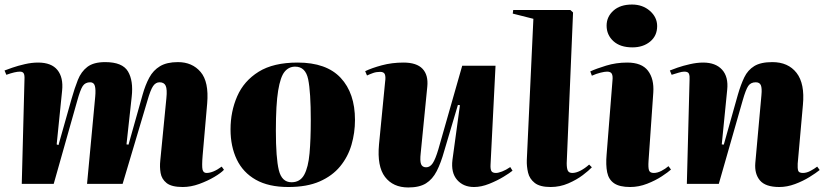

<svg xmlns="http://www.w3.org/2000/svg" viewBox="-20 -811 3636 847"><path d="M400 -384Q403 -416 398.5 -432Q394 -448 378 -448Q356 -448 345 -431.5Q334 -415 320 -364L217 0H76L88 -461Q89 -480 84.5 -487.5Q80 -495 68 -495Q47 -495 8 -481L0 -500Q10 -504 34.5 -512.5Q59 -521 89.5 -528Q120 -535 148 -535Q207 -535 233.5 -502Q260 -469 254 -411L230 -174L238 -171L296 -376Q309 -422 323.5 -458.5Q338 -495 365.5 -516Q393 -537 444 -537Q520 -537 544.5 -496Q569 -455 561 -384L538 -174L547 -173L609 -393Q621 -436 638.5 -468.5Q656 -501 686 -519Q716 -537 765 -537Q828 -537 865 -493.5Q902 -450 894 -355L874 -126Q870 -78 873.5 -63Q877 -48 891 -48Q920 -48 958 -76L968 -62Q955 -48 925.5 -30.5Q896 -13 859 0.5Q822 14 786 14Q737 14 715 -3.5Q693 -21 688.5 -48Q684 -75 687 -102L714 -378Q718 -417 711 -432.5Q704 -448 684 -448Q667 -448 655.5 -431.5Q644 -415 630 -366L521 0H364Z M1252 14Q1165 14 1108.5 -18Q1052 -50 1024.5 -107.5Q997 -165 997 -240Q997 -319 1026.5 -386.5Q1056 -454 1121 -494.5Q1186 -535 1293 -535Q1420 -535 1483 -467.5Q1546 -400 1546 -282Q1546 -225 1530.5 -172Q1515 -119 1480.5 -77Q1446 -35 1390 -10.5Q1334 14 1252 14ZM1266 -7Q1304 -7 1322 -40Q1340 -73 1345.5 -134.5Q1351 -196 1351 -281Q1351 -405 1339.5 -461Q1328 -517 1282 -517Q1254 -517 1235.5 -494.5Q1217 -472 1207 -411Q1197 -350 1197 -235Q1197 -114 1210 -60.5Q1223 -7 1266 -7Z M1591 -497Q1620 -511 1664.5 -523Q1709 -535 1760 -535Q1818 -535 1844 -507.5Q1870 -480 1865 -429L1836 -136Q1832 -101 1837.5 -87Q1843 -73 1860 -73Q1877 -73 1889 -91Q1901 -109 1914 -153L2019 -521H2166L2144 -84Q2143 -66 2147.5 -57Q2152 -48 2168 -48Q2178 -48 2195 -54.5Q2212 -61 2231 -74L2241 -58Q2229 -48 2201 -31Q2173 -14 2138 0Q2103 14 2071 14Q2024 14 1996.5 -17.5Q1969 -49 1976 -106L2009 -347L2000 -348L1940 -146Q1925 -92 1906.5 -56Q1888 -20 1859 -2Q1830 16 1781 16Q1714 16 1678.5 -30.5Q1643 -77 1652 -174L1679 -451Q1682 -471 1678 -482.5Q1674 -494 1657 -494Q1640 -494 1626 -489Q1612 -484 1599 -478Z M2333 -728 2242 -751 2244 -767H2496L2508 -756L2480 -91Q2480 -68 2485 -58Q2490 -48 2505 -48Q2521 -48 2540.5 -58Q2560 -68 2579 -85L2591 -73Q2578 -59 2551 -38.5Q2524 -18 2487 -2Q2450 14 2409 14Q2362 14 2339 -4Q2316 -22 2309.5 -49.5Q2303 -77 2304 -105Z M2656 -698Q2656 -737 2686 -764Q2716 -791 2768 -791Q2815 -791 2847 -763Q2879 -735 2879 -696Q2879 -653 2848 -627.5Q2817 -602 2770 -602Q2716 -602 2686 -629.5Q2656 -657 2656 -698ZM2682 -457Q2684 -476 2679 -485.5Q2674 -495 2658 -495Q2648 -495 2629.5 -490.5Q2611 -486 2591 -477L2584 -496Q2610 -508 2654 -521.5Q2698 -535 2747 -535Q2811 -535 2838.5 -499Q2866 -463 2862 -403L2841 -101Q2839 -72 2843 -60Q2847 -48 2864 -48Q2880 -48 2897.5 -57Q2915 -66 2929 -78L2940 -63Q2928 -52 2900 -33.5Q2872 -15 2835 -0.5Q2798 14 2760 14Q2713 14 2689 -2.5Q2665 -19 2658.5 -51Q2652 -83 2656 -129Z M3596 -61Q3580 -48 3551 -30Q3522 -12 3487 1Q3452 14 3418 14Q3357 14 3332.5 -15Q3308 -44 3312 -92L3339 -391Q3342 -422 3336.5 -435Q3331 -448 3314 -448Q3292 -448 3281 -432Q3270 -416 3256 -367L3151 0H3010L3022 -461Q3023 -475 3019.5 -485Q3016 -495 2999 -495Q2989 -495 2974 -490.5Q2959 -486 2943 -481L2935 -500Q2944 -504 2968.5 -512.5Q2993 -521 3024 -528Q3055 -535 3082 -535Q3137 -535 3165.5 -503.5Q3194 -472 3188 -415L3164 -174L3173 -173L3235 -393Q3248 -438 3263.5 -470Q3279 -502 3307.5 -519.5Q3336 -537 3387 -537Q3457 -537 3494 -489.5Q3531 -442 3522 -348L3499 -89Q3498 -69 3501 -58.5Q3504 -48 3522 -48Q3538 -48 3555 -57Q3572 -66 3585 -76Z"/></svg>

Font: Literata 72pt ExtraBold
Style: Italic
Weight: 800
Italic angle: -2°
Designer: Latin by Veronika Burian and Jose Scaglione. Greek by Irene Vlachou. Cyrillic by Vera Evstafieva
Foundry: TypeTogether
Version: Version 3.002